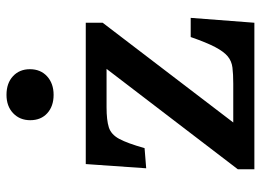

<svg xmlns="http://www.w3.org/2000/svg" viewBox="-126 -677 803 591"><g transform="rotate(-90 275.5 -381.5)"><path d="M50 0V-51L359 -455H241Q201 -455 179 -448Q157 -441 143.5 -416Q130 -391 115 -338L53 -333L66 -519H501V-467L194 -65H313Q343 -65 363 -67.5Q383 -70 397.5 -82Q412 -94 426 -120.5Q440 -147 457 -196H516L501 0ZM279 -618Q244 -618 222.5 -637.5Q201 -657 201 -690Q201 -722 222.5 -742.5Q244 -763 279 -763Q315 -763 336.5 -743Q358 -723 358 -691Q358 -658 336 -638Q314 -618 279 -618Z"/></g></svg>

Font: Literata 7pt Medium
Style: Regular
Weight: 500
Designer: Latin by Veronika Burian and Jose Scaglione. Greek by Irene Vlachou. Cyrillic by Vera Evstafieva.
Foundry: TypeTogether
Version: Version 3.002